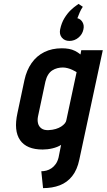

<svg xmlns="http://www.w3.org/2000/svg" viewBox="-20 -759 550 990"><path d="M407 -724 385 -739Q386 -739 374 -731Q362 -723 345 -707Q328 -691 312.5 -666Q297 -641 290 -607Q285 -582 299 -565Q313 -548 338 -548Q364 -548 384.5 -565Q405 -582 410 -607Q415 -628 405.5 -644.5Q396 -661 379 -665Q384 -679 391 -695Q398 -711 407 -724ZM389 64 510 -500H399L395 -478Q382 -489 367 -496.5Q352 -504 335 -507Q318 -510 299 -510Q248 -510 208.5 -490.5Q169 -471 143 -434Q117 -397 106 -346L70 -176Q50 -85 83.5 -36.5Q117 12 200 12Q212 12 225 10.5Q238 9 250.5 6Q263 3 274.5 -1.5Q286 -6 295 -12L282 53Q277 73 267.5 86.5Q258 100 245.5 108.5Q233 117 219.5 120.5Q206 124 193 124L202 211Q250 211 288 196.5Q326 182 352 149.5Q378 117 389 64ZM375 -387 322 -139Q321 -131 314 -122.5Q307 -114 295.5 -106.5Q284 -99 267.5 -94Q251 -89 230 -88Q207 -87 193.5 -97Q180 -107 176 -123.5Q172 -140 176 -159L214 -338Q219 -359 228 -373.5Q237 -388 249.5 -396Q262 -404 276 -407.5Q290 -411 304 -411Q316 -411 329 -407.5Q342 -404 352.5 -399Q363 -394 369 -390.5Q375 -387 375 -387Z"/></svg>

Font: Advent Pro
Style: Italic
Weight: 400
Italic angle: -12°
Designer: VivaRado, Andreas Kalpakidis
Foundry: VivaRado, Andreas Kalpakidis
Version: Version 3.000